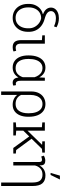

<svg xmlns="http://www.w3.org/2000/svg" viewBox="1076 -1896 1023 3214"><g transform="rotate(90 1587.0 -288.5)"><path d="M279.3 10.3Q208.5 10.3 155.8 -22.7Q103 -55.7 74 -113.3Q44.9 -170.9 44.9 -246.1V-261.7Q44.9 -323.7 68.1 -372.8Q91.3 -421.9 130.1 -453.1Q168.9 -484.4 214.8 -493.2L215.8 -498.5Q159.7 -520 133.1 -554.2Q106.4 -588.4 106.4 -629.9Q106.4 -668.9 128.7 -699.2Q150.9 -729.5 191.2 -746.3Q231.4 -763.2 285.2 -763.2Q324.2 -763.2 362.3 -753.4Q400.4 -743.7 436 -724.1L421.4 -681.2Q398.4 -691.4 377.4 -698.7Q356.4 -706.1 333.7 -709.7Q311 -713.4 284.2 -713.4Q231.9 -713.4 198.7 -691.2Q165.5 -668.9 165.5 -630.9Q165.5 -595.7 195.6 -569.3Q225.6 -543 300.8 -523.4Q368.7 -504.4 416 -466.3Q463.4 -428.2 487.8 -376Q512.2 -323.7 512.2 -261.7V-246.1Q512.2 -170.9 483.2 -113.3Q454.1 -55.7 401.6 -22.7Q349.1 10.3 279.3 10.3ZM279.3 -38.6Q333.5 -38.6 372.6 -65.9Q411.6 -93.3 432.4 -140.4Q453.1 -187.5 453.1 -246.1V-261.7Q453.1 -313 430.4 -356.2Q407.7 -399.4 369.4 -428.7Q331.1 -458 284.7 -466.3Q228 -466.3 187.5 -439Q147 -411.6 125.2 -365.2Q103.5 -318.8 103.5 -261.7V-246.1Q103.5 -187.5 124.5 -140.4Q145.5 -93.3 184.6 -65.9Q223.6 -38.6 279.3 -38.6Z M769.5 10.3Q709.5 10.3 680.2 -23.9Q650.9 -58.1 650.9 -136.2V-479L571.3 -485.4V-528.3H710V-133.8Q710 -81.5 728.5 -60.8Q747.1 -40 780.3 -40Q793 -40 804 -42.2Q814.9 -44.4 829.1 -48.3L841.3 -4.9Q824.7 3.9 807.4 7.1Q790 10.3 769.5 10.3Z M1108.9 10.3Q1045.9 10.3 1000.5 -22Q955.1 -54.2 931.2 -112.3Q907.2 -170.4 907.2 -249.5V-259.8Q907.2 -344.2 931.2 -406.7Q955.1 -469.2 1000.7 -503.7Q1046.4 -538.1 1109.9 -538.1Q1166.5 -538.1 1207.8 -510.7Q1249 -483.4 1274.9 -434.1L1280.3 -528.3H1330.6V-133.8Q1330.6 -82.5 1343.5 -62.3Q1356.4 -42 1380.4 -42Q1386.2 -42 1391.1 -42.7Q1396 -43.5 1404.3 -45.9L1412.6 -1Q1401.4 5.4 1389.9 7.8Q1378.4 10.3 1364.7 10.3Q1325.7 10.3 1304 -12.7Q1282.2 -35.6 1276.4 -87.9Q1250.5 -41.5 1208.5 -15.6Q1166.5 10.3 1108.9 10.3ZM1119.6 -38.6Q1178.2 -38.6 1215.8 -71.3Q1253.4 -104 1272 -159.7V-356Q1259.8 -393.1 1239.3 -423.3Q1218.8 -453.6 1189.2 -471.2Q1159.7 -488.8 1120.6 -488.8Q1069.3 -488.8 1035.2 -459.7Q1001 -430.7 983.6 -379.2Q966.3 -327.6 966.3 -259.8V-249.5Q966.3 -153.8 1004.6 -96.2Q1043 -38.6 1119.6 -38.6Z M1510.3 203.1V-297.4Q1510.3 -373 1537.4 -427Q1564.5 -481 1612.3 -509.5Q1660.2 -538.1 1721.2 -538.1Q1789.1 -538.1 1836.4 -503.9Q1883.8 -469.7 1908.9 -407.2Q1934.1 -344.7 1934.1 -259.8V-249.5Q1934.1 -170.4 1910.2 -112.1Q1886.2 -53.7 1841.3 -21.7Q1796.4 10.3 1733.4 10.3Q1678.7 10.3 1636.7 -9.8Q1594.7 -29.8 1568.8 -65.4V203.1ZM1720.2 -38.6Q1796.9 -38.6 1836.2 -96.2Q1875.5 -153.8 1875.5 -249.5V-259.8Q1875.5 -327.6 1858.2 -379.4Q1840.8 -431.2 1806.6 -460Q1772.5 -488.8 1721.2 -488.8Q1669.9 -488.8 1636 -461.2Q1602.1 -433.6 1585.4 -388.4Q1568.8 -343.3 1568.8 -291.5V-130.9Q1587.9 -87.9 1625.7 -63.2Q1663.6 -38.6 1720.2 -38.6Z M2161.1 -161.6 2140.1 -210.4 2401.9 -479.5 2402.3 -482.4 2345.2 -485.4V-528.3H2534.2V-485.4L2471.2 -479.5ZM2028.8 0V-42.5L2108.4 -48.8V-479L2028.8 -485.4V-528.3H2167V-48.8L2246.6 -42.5V0ZM2456.5 0 2251 -284.7 2284.7 -329.1 2491.7 -47.9 2549.3 -42.5V0Z M3034.7 203.1V-320.8Q3034.7 -412.6 3000.7 -450.7Q2966.8 -488.8 2904.3 -488.8Q2839.4 -488.8 2801.8 -454.3Q2764.2 -419.9 2749.5 -363.8V0H2690.9V-436Q2690.9 -460.9 2681.4 -470.7Q2671.9 -480.5 2653.8 -480.5Q2640.1 -480.5 2626 -476.6Q2611.8 -472.7 2600.1 -467.3L2585 -511.2Q2601.1 -521.5 2623.8 -528.6Q2646.5 -535.6 2669.4 -535.6Q2706.5 -535.6 2725.6 -519.5Q2744.6 -503.4 2747.1 -468.3Q2747.6 -460.4 2747.8 -452.4Q2748 -444.3 2748.5 -437Q2773.4 -484.9 2816.2 -511.5Q2858.9 -538.1 2917.5 -538.1Q3003.9 -538.1 3048.6 -486.8Q3093.3 -435.5 3093.3 -321.3V203.1ZM2873.5 -624.5 2919.4 -780.3H2984.4L2908.2 -624.5Z"/></g></svg>

Font: Roboto Slab LO Light
Style: Regular
Weight: 300
Designer: Google
Version: Version 2.000